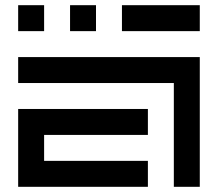

<svg xmlns="http://www.w3.org/2000/svg" viewBox="-20 -720 840 740"><path d="M50 -700V-600H150V-700ZM250 -700V-600H350V-700ZM450 -600H750V-700H450ZM50 -400H650V0H750V-500H50ZM50 -300V0H550V-100H150V-200H550V-300Z"/></svg>

Font: Mourier
Style: Regular
Weight: 400
Designer: Eric Mourier
Foundry: Velvetyne Type Foundry
Version: Version 2.000;hotconv 1.0.109;makeotfexe 2.5.65596